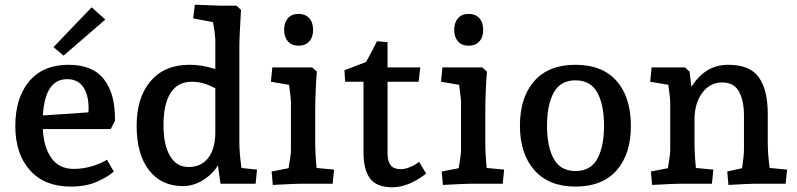

<svg xmlns="http://www.w3.org/2000/svg" viewBox="-20 -780 3382 815"><path d="M45 -245Q45 -365 104 -435Q163 -505 271 -505Q374 -505 422 -442.5Q470 -380 468 -267L450 -232H162Q165 -156 198 -109.5Q231 -63 293 -63Q333 -63 372 -75Q411 -87 434 -102L463 -52Q441 -31 393.5 -9.5Q346 12 280 12Q169 12 107 -57.5Q45 -127 45 -245ZM355 -303Q356 -309 356 -321Q356 -378 333 -411Q310 -444 265 -444Q171 -444 162 -290ZM207 -580 369 -749 427 -697 250 -544Z M560 -246Q560 -367 619.5 -436Q679 -505 784 -505Q811 -505 836 -501Q861 -497 894 -487V-606Q894 -632 884 -686L800 -702L807 -760L915 -756H984L1003 -738Q996 -624 996 -576V-175Q996 -132 1005 -67L1071 -60L1065 0H916L905 -78Q882 -40 841 -15Q800 10 757 10Q665 10 612.5 -57.5Q560 -125 560 -246ZM780 -71Q833 -71 863 -108.5Q893 -146 894 -215V-405Q844 -433 794 -433Q735 -433 704.5 -386Q674 -339 674 -249Q674 -164 702 -117.5Q730 -71 780 -71Z M1133 -52 1205 -66Q1215 -122 1215 -146V-343Q1215 -362 1207 -420L1130 -433L1136 -494H1305L1325 -476Q1322 -442 1320 -394.5Q1318 -347 1318 -313V-176Q1318 -127 1324 -67L1398 -60L1392 0H1252Q1233 0 1138 5ZM1186 -653Q1186 -684 1202 -702.5Q1218 -721 1247 -721Q1276 -721 1292.5 -703Q1309 -685 1309 -653Q1309 -622 1292.5 -604Q1276 -586 1247 -586Q1218 -586 1202 -604.5Q1186 -623 1186 -653Z M1523 -133V-433H1445L1442 -482L1477 -495L1534 -517Q1567 -577 1580 -605L1625 -601V-494H1764L1757 -433H1625V-129Q1625 -96 1638 -79Q1651 -62 1680 -62Q1699 -62 1720 -70.5Q1741 -79 1759 -93L1789 -43Q1713 15 1646 15Q1579 15 1551 -22Q1523 -59 1523 -133Z M1855 -52 1927 -66Q1937 -122 1937 -146V-343Q1937 -362 1929 -420L1852 -433L1858 -494H2027L2047 -476Q2044 -442 2042 -394.5Q2040 -347 2040 -313V-176Q2040 -127 2046 -67L2120 -60L2114 0H1974Q1955 0 1860 5ZM1908 -653Q1908 -684 1924 -702.5Q1940 -721 1969 -721Q1998 -721 2014.5 -703Q2031 -685 2031 -653Q2031 -622 2014.5 -604Q1998 -586 1969 -586Q1940 -586 1924 -604.5Q1908 -623 1908 -653Z M2187 -246Q2187 -367 2248 -436Q2309 -505 2423 -505Q2537 -505 2597.5 -436Q2658 -367 2658 -246Q2658 -126 2597.5 -57Q2537 12 2423 12Q2310 12 2248.5 -57.5Q2187 -127 2187 -246ZM2544 -246Q2544 -335 2515.5 -387Q2487 -439 2423 -439Q2359 -439 2330.5 -387Q2302 -335 2302 -246Q2302 -158 2330.5 -106Q2359 -54 2423 -54Q2487 -54 2515.5 -106Q2544 -158 2544 -246Z M2743 -52 2815 -66Q2825 -122 2825 -146V-343Q2825 -364 2817 -420L2740 -433L2746 -494H2887L2907 -476L2915 -411Q2973 -505 3071 -505Q3163 -505 3201 -452Q3239 -399 3239 -296V-176Q3239 -125 3247 -67L3321 -60L3315 0H3180Q3162 0 3072 5L3067 -52L3130 -66Q3138 -120 3138 -146V-290Q3138 -352 3117 -391Q3096 -430 3045 -430Q2994 -430 2961 -386Q2928 -342 2928 -271V-176Q2928 -127 2934 -67L3008 -60L3002 0H2862Q2843 0 2748 5Z"/></svg>

Font: Andada Pro SemiBold
Style: Regular
Weight: 600
Designer: Carolina Giovagnoli
Foundry: Huerta Tipografica
Version: Version 3.005